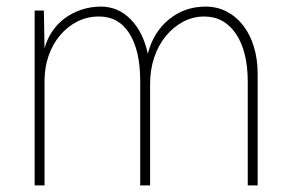

<svg xmlns="http://www.w3.org/2000/svg" viewBox="-20 -562 886 582"><path d="M85 0V-530H113L115 -415Q122 -442 137.5 -465.5Q153 -489 175.5 -506Q198 -523 226.5 -532.5Q255 -542 286 -542Q338 -542 376 -503.5Q414 -465 428 -399Q445 -465 492.5 -503.5Q540 -542 603 -542Q638 -542 667 -527Q696 -512 717 -485Q738 -458 749.5 -420.5Q761 -383 761 -338V0H731V-314Q731 -406 695.5 -459Q660 -512 599 -512Q565 -512 535 -496Q505 -480 482.5 -452.5Q460 -425 447.5 -388Q435 -351 435 -308V0H405V-317Q405 -408 372.5 -460Q340 -512 280 -512Q245 -512 215 -497Q185 -482 162.5 -455.5Q140 -429 127.5 -393.5Q115 -358 115 -317V0Z"/></svg>

Font: Geist Thin
Style: Regular
Weight: 400
Designer: Basement.studio, Andrés Briganti, Mateo Zaragoza
Foundry: Basement.studio, Vercel, Andrés Briganti, Guido Ferreyra, Mateo Zaragoza
Version: Version 1.401